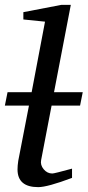

<svg xmlns="http://www.w3.org/2000/svg" viewBox="-33 -757 360 789"><path d="M307 -378 296 -323H179L136 -99Q132 -79 146.5 -61.5Q161 -44 182 -44Q190 -44 263 -64V-26Q162 12 124 12Q39 12 39 -61Q39 -76 42 -96L86 -323H-13L-2 -378H97L152 -668L63 -677V-707L219 -737H258L189 -378Z"/></svg>

Font: Veleka
Style: Italic
Weight: 400
Italic angle: -12°
Designer: Stefan Peev, Context Ltd, 2016; SIL International, 1997-2014.
Foundry: Stefan Peev, Context Ltd, 2016
Version: Version 1.000